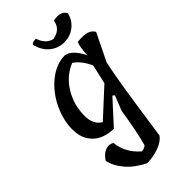

<svg xmlns="http://www.w3.org/2000/svg" viewBox="-310 -822 1178 1178"><g transform="rotate(-45 279.0 -233.0)"><path d="M352 -164 214 -13Q125 -16 78 -63.5Q31 -111 31 -190.5Q31 -270 70 -352.5Q109 -435 177.5 -490Q246 -545 321 -545Q375 -535 419 -446Q420 -515 435 -547Q487 -552 515 -544Q543 -536 558 -511L471 -333Q446 -218 416.5 -14.5Q387 189 383 214Q361 245 312.5 262.5Q264 280 210 281Q137 245 93.5 194Q50 143 40 90Q63 54 93.5 42Q124 30 151 46Q160 138 236 205Q260 207 276 191Q302 96 326 -58L364 -154ZM143 -195Q143 -121 195 -90Q347 -229 371 -252L400 -380L399 -379Q365 -451 319 -480Q237 -446 190 -368Q143 -290 143 -195ZM227 -730Q241 -744 267 -742Q287 -679 340 -665Q413 -676 423 -742Q493 -759 516 -714Q505 -665 466 -634Q427 -603 374.5 -603Q322 -603 282 -636Q242 -669 227 -730Z"/></g></svg>

Font: Tillana Medium
Style: Regular
Weight: 500
Designer: Lipi Raval (Devanagari, Latin), Jonny Pinhorn (Latin)
Foundry: Indian Type Foundry
Version: Version 2.003;PS 1.0;hotconv 1.0.79;makeotf.lib2.5.61930; tt